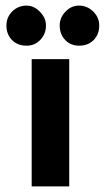

<svg xmlns="http://www.w3.org/2000/svg" viewBox="-20 -665 387 685"><path d="M227 -454V0H93V-454ZM3 -574Q3 -604 24 -624.5Q45 -645 75 -645Q101 -645 122.5 -623Q144 -601 144 -574Q144 -544 124 -523Q104 -502 75 -502Q43 -502 23 -522Q3 -542 3 -574ZM193 -574Q193 -602 213.5 -623.5Q234 -645 262 -645Q291 -645 312.5 -624Q334 -603 334 -574Q334 -542 314 -522Q294 -502 262 -502Q232 -502 212.5 -522.5Q193 -543 193 -574Z"/></svg>

Font: Tajawal ExtraBold
Style: Regular
Weight: 800
Designer: Boutros Fonts
Foundry: Created by Boutros International 2017
Version: Version 1.700